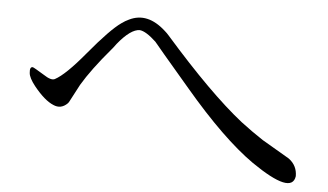

<svg xmlns="http://www.w3.org/2000/svg" viewBox="-40 -644 1000 585"><g transform="rotate(5 460.0 -351.5)"><path d="M881 -143Q873 -85 747 -172Q653 -238 531 -382Q425 -506 419 -514Q388 -543 369 -545Q341 -545 302 -497Q291 -482 288 -479Q231 -412 202 -363L173 -308Q171 -305 170 -304Q150 -284 126 -295Q99 -306 66 -347Q47 -371 46 -386Q44 -405 54 -404Q58 -403 89 -384Q113 -368 124 -374Q156 -391 214 -461Q278 -538 311 -561Q322 -569 333 -574Q388 -601 445 -549Q452 -543 458 -536Q602 -372 702 -293Q736 -267 771 -244L853 -196Q854 -195 856 -194Q881 -175 881 -143Z"/></g></svg>

Font: cwTeXKai
Style: Medium
Weight: 500
Version: Version 1.17